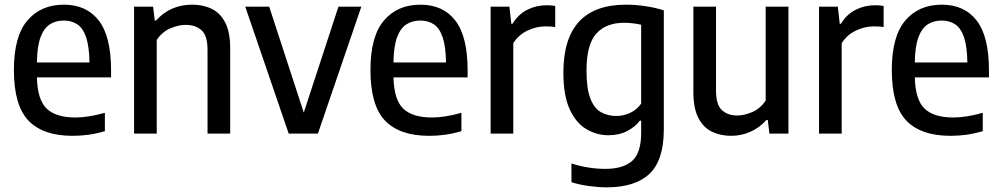

<svg xmlns="http://www.w3.org/2000/svg" viewBox="-20 -572 4287 822"><path d="M291 9.5Q164.5 9.5 102 -55.5Q39.5 -120.5 39.5 -272.5Q39.5 -416.5 97.2 -484.2Q155 -552 253.5 -552Q350 -552 402.8 -484.2Q455.5 -416.5 455.5 -270V-240.5H138Q140.5 -144.5 180 -106.8Q219.5 -69 303 -69Q357.5 -69 429 -89V-10.5Q391.5 0.5 358 5Q324.5 9.5 291 9.5ZM253 -484Q219 -484 193.5 -467.8Q168 -451.5 153.5 -412.5Q139 -373.5 138 -304.5H363Q362 -373 348.8 -412.2Q335.5 -451.5 311 -467.8Q286.5 -484 253 -484Z M554 0V-543.5H635.5L642.5 -484H648Q709 -552 803 -552Q850 -552 886.8 -534Q923.5 -516 944.5 -475Q965.5 -434 965.5 -364.5V0H868.5V-359Q868.5 -419 843 -442.2Q817.5 -465.5 775 -465.5Q745 -465.5 710 -451Q675 -436.5 651 -401V0Z M1216 0 1030 -543.5H1132.5L1280.5 -90L1429 -543.5H1527L1341 0Z M1817.5 9.5Q1691 9.5 1628.5 -55.5Q1566 -120.5 1566 -272.5Q1566 -416.5 1623.8 -484.2Q1681.5 -552 1780 -552Q1876.5 -552 1929.2 -484.2Q1982 -416.5 1982 -270V-240.5H1664.5Q1667 -144.5 1706.5 -106.8Q1746 -69 1829.5 -69Q1884 -69 1955.5 -89V-10.5Q1918 0.5 1884.5 5Q1851 9.5 1817.5 9.5ZM1779.5 -484Q1745.5 -484 1720 -467.8Q1694.5 -451.5 1680 -412.5Q1665.5 -373.5 1664.5 -304.5H1889.5Q1888.5 -373 1875.2 -412.2Q1862 -451.5 1837.5 -467.8Q1813 -484 1779.5 -484Z M2080.5 0V-543.5H2161L2169 -470.5H2174.5Q2199 -511 2237.5 -530.2Q2276 -549.5 2319.5 -549.5Q2330.5 -549.5 2340 -548.8Q2349.5 -548 2357 -546.5V-456Q2346.5 -458 2336 -458.5Q2325.5 -459 2314 -459Q2276 -459 2237.8 -440.8Q2199.5 -422.5 2177.5 -387V0Z M2577.5 230Q2542 230 2501.5 224.5Q2461 219 2426.5 208V128Q2465 140 2501 145.5Q2537 151 2571 151Q2648.5 151 2686.8 116.5Q2725 82 2725 -3.5V-55.5H2719.5Q2699 -28.5 2664.8 -10.8Q2630.5 7 2585.5 7Q2534.5 7 2490.2 -19.2Q2446 -45.5 2419 -104.2Q2392 -163 2392 -261Q2392 -552 2660 -552Q2700.5 -552 2744.2 -545.5Q2788 -539 2822 -527.5V-19Q2822 114.5 2760.5 172.2Q2699 230 2577.5 230ZM2619 -75.5Q2649 -75.5 2677.8 -88.8Q2706.5 -102 2725 -128.5V-466Q2711 -469.5 2691.5 -472Q2672 -474.5 2652.5 -474.5Q2574.5 -474.5 2532.8 -428Q2491 -381.5 2491 -270Q2491 -192.5 2507.5 -150.2Q2524 -108 2552.8 -91.8Q2581.5 -75.5 2619 -75.5Z M3110 9.5Q3064 9.5 3027.2 -8.5Q2990.5 -26.5 2969.5 -67.8Q2948.5 -109 2948.5 -178.5V-543.5H3045.5V-184Q3045.5 -123.5 3070.8 -100.5Q3096 -77.5 3136.5 -77.5Q3166 -77.5 3200.5 -92.2Q3235 -107 3258 -141.5V-543.5H3355.5V0H3274L3267 -58.5H3261.5Q3231 -24.5 3192 -7.5Q3153 9.5 3110 9.5Z M3486.5 0V-543.5H3567L3575 -470.5H3580.5Q3605 -511 3643.5 -530.2Q3682 -549.5 3725.5 -549.5Q3736.5 -549.5 3746 -548.8Q3755.5 -548 3763 -546.5V-456Q3752.5 -458 3742 -458.5Q3731.5 -459 3720 -459Q3682 -459 3643.8 -440.8Q3605.5 -422.5 3583.5 -387V0Z M4049.5 9.5Q3923 9.5 3860.5 -55.5Q3798 -120.5 3798 -272.5Q3798 -416.5 3855.8 -484.2Q3913.5 -552 4012 -552Q4108.5 -552 4161.2 -484.2Q4214 -416.5 4214 -270V-240.5H3896.5Q3899 -144.5 3938.5 -106.8Q3978 -69 4061.5 -69Q4116 -69 4187.5 -89V-10.5Q4150 0.5 4116.5 5Q4083 9.5 4049.5 9.5ZM4011.5 -484Q3977.5 -484 3952 -467.8Q3926.5 -451.5 3912 -412.5Q3897.5 -373.5 3896.5 -304.5H4121.5Q4120.5 -373 4107.2 -412.2Q4094 -451.5 4069.5 -467.8Q4045 -484 4011.5 -484Z"/></svg>

Font: Encode Sans Semi Condensed Medium
Style: Regular
Weight: 500
Width: 4
Designer: Multiple Designers
Foundry: Impallari Type
Version: Version 3.000; ttfautohint (v1.8.3) -l 8 -r 50 -G 200 -x 14 